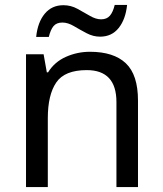

<svg xmlns="http://www.w3.org/2000/svg" viewBox="-20 -755 658 775"><path d="M343 -546Q439 -546 488 -499.5Q537 -453 537 -349V0H450V-343Q450 -472 330 -472Q241 -472 207 -422Q173 -372 173 -278V0H85V-536H156L169 -463H174Q200 -505 246 -525.5Q292 -546 343 -546ZM126 -606Q132 -665 160.5 -699.5Q189 -734 236 -734Q266 -734 292.5 -719.5Q319 -705 343 -691Q367 -677 388 -677Q411 -677 423.5 -691.5Q436 -706 443 -735H493Q487 -677 459 -642Q431 -607 384 -607Q356 -607 329.5 -621Q303 -635 278.5 -649.5Q254 -664 232 -664Q208 -664 196 -649.5Q184 -635 177 -606Z"/></svg>

Font: Noto Sans Avestan
Style: Regular
Weight: 400
Designer: Monotype Design Team
Foundry: Monotype Imaging Inc.
Version: Version 2.003; ttfautohint (v1.8.4.7-5d5b)